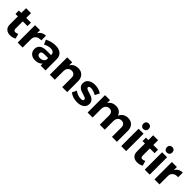

<svg xmlns="http://www.w3.org/2000/svg" viewBox="438 -2485 4200 4200"><g transform="rotate(45 2537.5 -385.0)"><path d="M375 -143 407 -30Q343 7 267 7Q192 7 145 -36Q98 -79 98 -159V-408H23V-514H98V-662H251V-514H397V-407H251V-185Q251 -152 264.5 -137Q278 -122 303 -123Q332 -123 375 -143Z M654 -441Q711 -542 832 -544V-399Q751 -406 702.5 -367Q654 -328 654 -259V0H500V-538H654Z M1362 0H1211V-63Q1155 7 1042 7Q957 7 907 -39.5Q857 -86 857 -161Q857 -237 910.5 -279.5Q964 -322 1062 -323H1210V-333Q1210 -376 1181.5 -399.5Q1153 -423 1098 -423Q1023 -423 938 -376L890 -482Q1014 -544 1133 -544Q1241 -544 1300.5 -493Q1360 -442 1361 -351ZM1085 -103Q1133 -103 1168 -126Q1203 -149 1210 -184V-232H1089Q1001 -232 1001 -171Q1001 -140 1023.5 -121.5Q1046 -103 1085 -103Z M1835 -544Q1925 -544 1978.5 -488Q2032 -432 2032 -338V0H1878V-293Q1878 -344 1849.5 -373.5Q1821 -403 1772 -403Q1715 -402 1682 -363.5Q1649 -325 1649 -265V0H1495V-538H1649V-444Q1705 -542 1835 -544Z M2504 -380Q2411 -432 2340 -432Q2278 -432 2278 -392Q2278 -370 2307 -356Q2336 -342 2378 -330.5Q2420 -319 2461.5 -302.5Q2503 -286 2532 -250.5Q2561 -215 2561 -162Q2561 -82 2499 -38Q2437 6 2342 6Q2202 6 2109 -69L2159 -173Q2246 -106 2346 -106Q2414 -106 2414 -148Q2414 -171 2385.5 -186Q2357 -201 2316 -212Q2275 -223 2233.5 -239Q2192 -255 2163.5 -290Q2135 -325 2135 -377Q2135 -457 2195 -501Q2255 -545 2347 -545Q2462 -545 2557 -485Z M3376 -544Q3465 -544 3517.5 -488.5Q3570 -433 3570 -338V0H3417V-293Q3417 -345 3389 -374Q3361 -403 3313 -403Q3258 -402 3226 -364Q3194 -326 3194 -266V0H3041V-293Q3041 -344 3013.5 -373.5Q2986 -403 2938 -403Q2883 -402 2850.5 -364Q2818 -326 2818 -266V0H2664V-538H2818V-445Q2874 -542 3000 -544Q3068 -544 3115 -511.5Q3162 -479 3182 -420Q3234 -542 3376 -544Z M3780 -777Q3817 -777 3840.5 -753Q3864 -729 3864 -691Q3864 -653 3840.5 -629Q3817 -605 3780 -605Q3744 -605 3720.5 -629.5Q3697 -654 3697 -691Q3697 -729 3720.5 -753Q3744 -777 3780 -777ZM3703 -538H3857V0H3703Z M4306 -143 4338 -30Q4274 7 4198 7Q4123 7 4076 -36Q4029 -79 4029 -159V-408H3954V-514H4029V-662H4182V-514H4328V-407H4182V-185Q4182 -152 4195.5 -137Q4209 -122 4234 -123Q4263 -123 4306 -143Z M4508 -777Q4545 -777 4568.5 -753Q4592 -729 4592 -691Q4592 -653 4568.5 -629Q4545 -605 4508 -605Q4472 -605 4448.5 -629.5Q4425 -654 4425 -691Q4425 -729 4448.5 -753Q4472 -777 4508 -777ZM4431 -538H4585V0H4431Z M4887 -441Q4944 -542 5065 -544V-399Q4984 -406 4935.5 -367Q4887 -328 4887 -259V0H4733V-538H4887Z"/></g></svg>

Font: Montserrat-Arabic SemiBold
Style: Regular
Weight: 600
Designer: Mohamed Gaber
Foundry: Kief Type Foundry
Version: Version 5.008;PS 005.008;hotconv 1.0.88;makeotf.lib2.5.64775